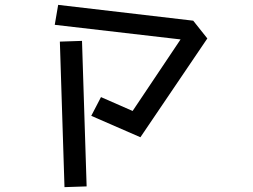

<svg xmlns="http://www.w3.org/2000/svg" viewBox="-20 -748 1040 789"><path d="M395 -349 525 -292 722 -586 205 -646 219 -728 774 -663 832 -590 557 -184 355 -272ZM226 -577 317 -580 336 18 245 21Z"/></svg>

Font: Stick
Style: Regular
Weight: 400
Designer: Fontworks Inc.
Foundry: Fontworks Inc.
Version: Version 1.100